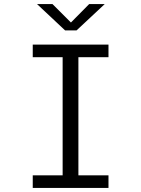

<svg xmlns="http://www.w3.org/2000/svg" viewBox="-20 -918 690 938"><path d="M140 0V-61.5H286V-638.5H140V-700H510V-638.5H363V-61.5H510V0ZM161 -898H236.5L326.5 -808L415.5 -898H491.5L354 -769.5H298Z"/></svg>

Font: Trispace Light
Style: Regular
Weight: 300
Designer: Tyler Finck
Foundry: Etcetera Type Company
Version: Version 1.210; ttfautohint (v1.8.3)